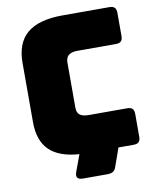

<svg xmlns="http://www.w3.org/2000/svg" viewBox="-92 -791 812 989"><g transform="rotate(-10 314.0 -297.0)"><path d="M435 96Q430 112 419 119Q408 126 389 126H263Q238 126 232 115Q226 104 233 86L265 -1Q160 -8 109 -58Q58 -108 58 -204V-515Q58 -619 118.5 -669.5Q179 -720 304 -720H548Q567 -720 575.5 -711.5Q584 -703 584 -684V-563Q584 -544 575.5 -535.5Q567 -527 548 -527H347Q316 -527 301 -514.5Q286 -502 286 -477V-239Q286 -214 301 -202.5Q316 -191 347 -191H548Q567 -191 575.5 -182.5Q584 -174 584 -155V-36Q584 -17 575.5 -8.5Q567 0 548 0H469Z"/></g></svg>

Font: Bungee
Style: Regular
Weight: 400
Designer: David Jonathan Ross
Foundry: David Jonathan Ross
Version: Version 1.000;PS 1.0;hotconv 1.0.72;makeotf.lib2.5.5900